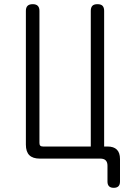

<svg xmlns="http://www.w3.org/2000/svg" viewBox="-20 -760 640 920"><path d="M555 110Q555 125 547.5 132.5Q540 140 525 140Q510 140 502.5 132.5Q495 125 495 110V34Q495 17 486.5 8.5Q478 0 461 0H171Q137 0 120.5 -16.5Q104 -33 104 -67V-708Q104 -724 112 -732Q120 -740 137 -740Q153 -740 161 -732Q169 -724 169 -708V-75Q169 -66 173 -62Q177 -58 186 -58H415V-708Q415 -724 422.5 -732Q430 -740 447 -740Q464 -740 471.5 -732Q479 -724 479 -708V-58H495Q525 -58 540 -43Q555 -28 555 2Z"/></svg>

Font: Maple Mono ExtraLight
Style: Regular
Weight: 275
Monospace: yes
Designer: subframe7536
Version: Version 7.000